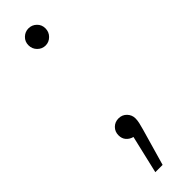

<svg xmlns="http://www.w3.org/2000/svg" viewBox="-236 -527 671 671"><g transform="rotate(-45 100.0 -191.5)"><path d="M100 -441Q83 -441 70.5 -453.5Q58 -466 58 -484Q58 -502 70.5 -514Q83 -526 100 -526Q117 -526 129.5 -514Q142 -502 142 -484Q142 -466 129.5 -453.5Q117 -441 100 -441ZM100 -81Q118 -81 130 -68.5Q142 -56 142 -39Q142 -29 139.5 -18Q137 -7 133 7L94 143H58L91 2Q76 -2 67 -12.5Q58 -23 58 -39Q58 -57 70 -69Q82 -81 100 -81Z"/></g></svg>

Font: Hilab Light
Style: Regular
Weight: 300
Designer: Cristianderson Lima
Foundry: Cristianderson
Version: Version 1.0